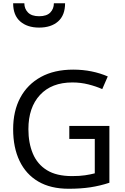

<svg xmlns="http://www.w3.org/2000/svg" viewBox="-20 -1153 768 1183"><path d="M407 -377H654V-27Q596 -8 537 1Q478 10 403 10Q292 10 216 -34.5Q140 -79 100.5 -161.5Q61 -244 61 -357Q61 -469 105 -551Q149 -633 231.5 -678.5Q314 -724 431 -724Q491 -724 544.5 -713Q598 -702 644 -682L610 -604Q572 -621 524.5 -633Q477 -645 426 -645Q298 -645 226.5 -568Q155 -491 155 -357Q155 -272 182.5 -206.5Q210 -141 269 -104.5Q328 -68 424 -68Q471 -68 504 -73Q537 -78 564 -85V-297H407ZM221 -983Q148 -983 104.5 -1021Q61 -1059 61 -1133H130Q130 -1099 152.5 -1076Q175 -1053 221 -1053Q268 -1053 290 -1076Q312 -1099 312 -1133H381Q381 -1059 338 -1021Q295 -983 221 -983Z"/></svg>

Font: Noto Sans Tifinagh
Style: Regular
Weight: 400
Designer: JamraPatel
Foundry: JamraPatel LLC
Version: Version 2.004; ttfautohint (v1.8.4.7-5d5b)